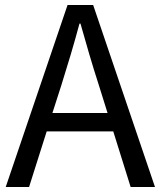

<svg xmlns="http://www.w3.org/2000/svg" viewBox="-20 -753 647 773"><path d="M191 -298 227 -410C253 -493 277 -572 300 -658H304C328 -573 351 -493 378 -410L413 -298ZM506 0H604L355 -733H252L3 0H97L168 -224H436Z"/></svg>

Font: Noto Sans Mono CJK JP Regular
Style: Regular
Weight: 400
Designer: Ryoko NISHIZUKA (kana & ideographs); Paul D. Hunt (Latin, Greek & Cyrillic); Wenlong ZHANG (bopomofo); Sandoll Communica
Foundry: Adobe Systems Incorporated
Version: Version 1.004;PS 1.004;hotconv 1.0.82;makeotf.lib2.5.63406